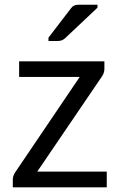

<svg xmlns="http://www.w3.org/2000/svg" viewBox="-20 -808 518 828"><path d="M440.4 -67.9V0H35.2V-32.2Q35.2 -49.3 44.9 -64L323.7 -476.1H62.5V-543.5H430.2V-511.2Q430.2 -494.1 420.4 -479.5L140.6 -67.9ZM189 -645.5 286.6 -772.9Q292.5 -780.8 300 -784.2Q307.6 -787.6 317.9 -787.6H400.4V-774.9L260.7 -643.1Q253.4 -636.7 246.1 -634Q238.8 -631.3 229 -631.3H189Z"/></svg>

Font: Lycee Sans
Style: Regular
Weight: 400
Designer: Justin Alvin
Foundry: Alkove Design
Version: Version 1.030